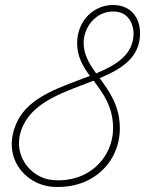

<svg xmlns="http://www.w3.org/2000/svg" viewBox="-20 -730 581 769"><path d="M189 18C352 30 460 -82 460 -216C460 -306 418 -364 379 -417C468 -454 541 -500 541 -597C541 -654 509 -710 432 -710C360 -710 289 -652 289 -556C289 -504 312 -464 340 -426C230 -383 98 -346 49 -243C-18 -103 80 10 189 18ZM74 -230C122 -328 246 -364 355 -407C393 -356 433 -302 433 -217C433 -99 335 4 190 -9C100 -17 19 -117 74 -230ZM315 -558C315 -619 361 -682 430 -684C504 -686 515 -619 515 -597C515 -513 449 -471 365 -436C338 -474 315 -511 315 -558Z"/></svg>

Font: Louise
Style: Regular
Weight: 400
Designer: Ange Degheest & Luna Delabre & Camille Depalle
Foundry: Velvetyne Type Foundry
Version: Version 1.000;FEAKit 1.0